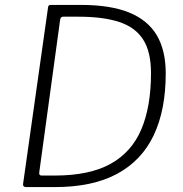

<svg xmlns="http://www.w3.org/2000/svg" viewBox="-20 -762 747 782"><path d="M85 0Q80 0 76.5 -3.5Q73 -7 74 -13L176 -734Q177 -739 180 -740.5Q183 -742 188 -742H309Q430 -742 506 -711Q582 -680 618.5 -618.5Q655 -557 655 -463Q655 -314 606 -211Q557 -108 457 -54Q357 0 203 0H85ZM203 -47Q344 -47 430 -94.5Q516 -142 555.5 -235Q595 -328 595 -464Q595 -551 563 -601Q531 -651 465.5 -672.5Q400 -694 300 -694H237Q227 -694 225 -682L140 -61Q139 -53 141.5 -50Q144 -47 150 -47Z"/></svg>

Font: Libre Franklin Thin ExtraLight
Style: Italic
Weight: 250
Italic angle: -8°
Version: Version 3.000